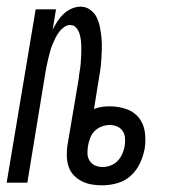

<svg xmlns="http://www.w3.org/2000/svg" viewBox="-21 -548 541 576"><path d="M286 8Q270 8 254.5 5.5Q239 3 225 -4Q211 -11 200.5 -22Q190 -33 185 -47.5Q180 -62 179.5 -78Q179 -94 181 -110L215 -311Q216 -323 218 -334Q220 -345 221 -356.5Q222 -368 222.5 -379.5Q223 -391 223 -402Q223 -413 222 -424Q221 -435 218 -445.5Q215 -456 208 -464.5Q201 -473 189 -473Q180 -473 171 -466.5Q162 -460 155.5 -451Q149 -442 144.5 -432.5Q140 -423 136 -413.5Q132 -404 129.5 -394.5Q127 -385 124.5 -375Q122 -365 120 -355Q118 -345 116 -335L61 0H-1L86 -520H147L137 -459Q143 -471 151 -483.5Q159 -496 169.5 -506Q180 -516 193.5 -522Q207 -528 221 -528Q237 -528 250 -518.5Q263 -509 269.5 -495Q276 -481 279 -465.5Q282 -450 283.5 -434Q285 -418 284.5 -401.5Q284 -385 283 -368.5Q282 -352 279.5 -335.5Q277 -319 274 -302L261 -221Q273 -226 285 -227.5Q297 -229 309 -229Q334 -229 357.5 -221Q381 -213 395.5 -195Q410 -177 413.5 -152Q417 -127 413 -102Q409 -80 399 -58.5Q389 -37 371.5 -21Q354 -5 331 1.5Q308 8 286 8ZM287 -47Q299 -47 311 -51.5Q323 -56 332 -65.5Q341 -75 346 -86.5Q351 -98 353 -110Q355 -122 354 -134Q353 -146 347 -155Q341 -164 330.5 -168.5Q320 -173 308 -173Q296 -173 284 -168.5Q272 -164 263 -155Q254 -146 249.5 -134Q245 -122 243 -110Q241 -98 241.5 -86.5Q242 -75 248 -65.5Q254 -56 264.5 -51.5Q275 -47 287 -47Z"/></svg>

Font: Iosevka SS04 Light
Style: Italic
Weight: 300
Italic angle: -9°
Monospace: yes
Designer: Belleve Invis
Foundry: Belleve Invis
Version: Version 19.0.0; ttfautohint (v1.8.4)